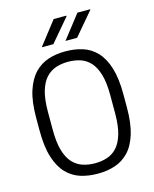

<svg xmlns="http://www.w3.org/2000/svg" viewBox="-130 -974 861 1071"><g transform="rotate(-15 300.0 -438.5)"><path d="M298 10Q246 10 200.5 -4.5Q155 -19 121 -54.5Q87 -90 67.5 -151Q48 -212 48 -306V-380Q48 -474 68 -535Q88 -596 122.5 -631.5Q157 -667 202 -681.5Q247 -696 296 -696H303Q355 -696 400.5 -681.5Q446 -667 480 -631Q514 -595 533 -534Q552 -473 552 -380V-306Q552 -213 533 -152Q514 -91 480 -55.5Q446 -20 401 -5Q356 10 305 10ZM300 -50Q338 -50 370.5 -60.5Q403 -71 427.5 -97.5Q452 -124 466 -171Q480 -218 480 -291V-396Q480 -468 466 -515Q452 -562 427.5 -588.5Q403 -615 370.5 -625.5Q338 -636 300 -636Q263 -636 230.5 -625.5Q198 -615 173 -588.5Q148 -562 134 -515Q120 -468 120 -396V-291Q120 -218 134 -171Q148 -124 173 -97.5Q198 -71 230.5 -60.5Q263 -50 300 -50ZM317 -752 422 -887H495L496 -884L384 -752ZM180 -752 285 -887H358L359 -884L247 -752Z"/></g></svg>

Font: Chivo Mono Medium ExtraLight
Style: Regular
Weight: 250
Monospace: yes
Version: Version 1.008